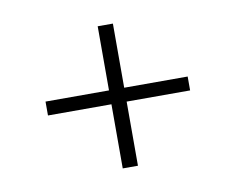

<svg xmlns="http://www.w3.org/2000/svg" viewBox="-56 -646 702 572"><g transform="rotate(-10 295.0 -360.0)"><path d="M272 -339H80V-381H272V-575H318V-381H510V-339H318V-145H272Z"/></g></svg>

Font: PT Root UI Light
Style: Regular
Weight: 300
Designer: Vitaly Kuzmin
Foundry: ParaType Ltd.
Version: Version 2.000G